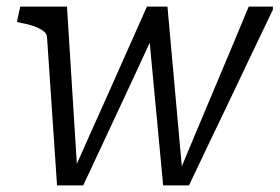

<svg xmlns="http://www.w3.org/2000/svg" viewBox="-20 -557 843 579"><path d="M231 2H152L122 -442Q122 -455 111.5 -463Q101 -471 83.5 -477.5Q66 -484 42 -488L31 -491L41 -537H182L214 -26L198 -32Q226 -96 254.5 -159Q283 -222 311 -285Q339 -348 367 -411Q395 -474 423 -537H485L531 -25L519 -33Q545 -96 571.5 -159Q598 -222 624.5 -285Q651 -348 677.5 -411Q704 -474 730 -537H803V-528Q771 -462 739.5 -395.5Q708 -329 676.5 -263Q645 -197 613 -130.5Q581 -64 550 2H472L429 -455L450 -468Q414 -390 377.5 -311.5Q341 -233 304.5 -155Q268 -77 231 2Z"/></svg>

Font: Roboto Serif 20pt Light
Style: Italic
Weight: 300
Italic angle: -10°
Version: Version 1.007